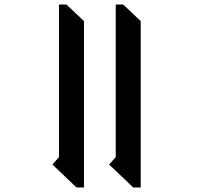

<svg xmlns="http://www.w3.org/2000/svg" viewBox="-20 -816 880 846"><path d="M600 10H567L461 -91L490 -124V-796H523L600 -723ZM350 10H317L211 -91L240 -124V-796H273L350 -723Z"/></svg>

Font: Inknut Antiqua Light
Style: Regular
Weight: 300
Designer: Claus Eggers Sørensen
Foundry: Claus Eggers Sørensen
Version: Version 1.003; ttfautohint (v1.8.2) -l 8 -r 50 -G 200 -x 14 